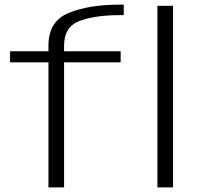

<svg xmlns="http://www.w3.org/2000/svg" viewBox="-20 -810 865 830"><path d="M189.5 0H257V-540.5H501.5V-588.5H257V-612.5Q257 -694.5 324.2 -719.5Q391.5 -744.5 495 -744.5H515V-790H497.5Q365 -790 277.2 -754.2Q189.5 -718.5 189.5 -613V-588.5H23.5V-540.5H189.5ZM660.5 0H728V-785H660.5Z"/></svg>

Font: Anybody Expanded Light
Style: Regular
Weight: 300
Width: 7
Version: Version 1.113;gftools[0.9.25]